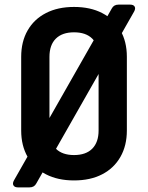

<svg xmlns="http://www.w3.org/2000/svg" viewBox="-20 -770 640 830"><path d="M57.3 40Q43.4 40 38.2 31.5Q33.1 23.1 40.2 10.1L463.1 -733.1Q471.8 -750 492.3 -750H542.7Q557.2 -750 562.1 -741.5Q566.9 -733.1 559.8 -720.1L136.9 23.1Q128.2 40 107.7 40ZM300 10Q229.9 10 178.6 -16.5Q127.3 -42.9 99.5 -91.6Q71.6 -140.3 71.6 -205.9V-524.1Q71.6 -590.1 99.5 -638.6Q127.3 -687.1 178.6 -713.5Q229.9 -740 300 -740Q370.7 -740 421.7 -713.5Q472.7 -687.1 500.5 -638.6Q528.4 -590.1 528.4 -524.6V-205.9Q528.4 -140.3 500.5 -91.6Q472.7 -42.9 421.7 -16.5Q370.7 10 300 10ZM300 -99.7Q351.4 -99.7 378.8 -127.3Q406.2 -155 406.2 -205.9V-524.1Q406.2 -575.6 378.8 -603Q351.4 -630.3 300 -630.3Q249 -630.3 221.4 -603Q193.8 -575.6 193.8 -524.1V-205.9Q193.8 -155 221.4 -127.3Q249 -99.7 300 -99.7Z"/></svg>

Font: Pitagon Sans Mono
Style: Regular
Weight: 400
Monospace: yes
Designer: Travis Tran
Foundry: Pitagon
Version: Version 1.001;gftools[0.9.26]